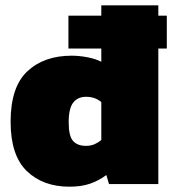

<svg xmlns="http://www.w3.org/2000/svg" viewBox="-20 -694 659 724"><path d="M242 10Q142 10 81 -49Q20 -108 20 -235Q20 -366 83 -425Q146 -484 250 -484Q279 -484 310 -478Q341 -472 362 -461V-511H238V-635H362V-674H577V-635H609V-511H577V0H391L381 -34Q353 -13 320 -1.5Q287 10 242 10ZM304 -144Q322 -144 336 -150Q350 -156 362 -166V-309Q339 -329 304 -329Q273 -329 256 -307Q239 -285 239 -233Q239 -181 255.5 -162.5Q272 -144 304 -144Z"/></svg>

Font: Kanit ExtraBold
Style: Regular
Weight: 800
Designer: Katatrad Team
Foundry: CadsonDemak
Version: Version 2.000; ttfautohint (v1.8.3)